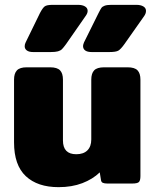

<svg xmlns="http://www.w3.org/2000/svg" viewBox="-20 -758 666 793"><path d="M82 -567Q82 -575 86 -583L145 -704Q156 -725 164.5 -731.5Q173 -738 198 -738H302Q320 -738 331 -731.5Q342 -725 342 -713Q342 -703 333 -691L253 -576Q242 -561 236 -555Q230 -549 219.5 -546Q209 -543 189 -543H117Q100 -543 91 -549.5Q82 -556 82 -567ZM323 -568Q323 -573 327 -583L387 -704Q395 -720 399 -725.5Q403 -731 412.5 -734.5Q422 -738 440 -738H543Q561 -738 572 -731.5Q583 -725 583 -713Q583 -702 575 -691L494 -576Q479 -555 469 -549Q459 -543 431 -543H359Q341 -543 332 -549.5Q323 -556 323 -568ZM38 -170V-429Q38 -455 50 -467.5Q62 -480 90 -480H187Q216 -480 228 -467.5Q240 -455 240 -429V-178Q240 -121 295 -121Q325 -121 341 -137Q357 -153 357 -182V-429Q357 -455 369 -467.5Q381 -480 410 -480H507Q536 -480 548 -467.5Q560 -455 560 -429V-31Q560 -12 553.5 -6Q547 0 526 0H423Q411 0 404.5 -3Q398 -6 397 -15L392 -46Q363 -18 320 -1.5Q277 15 222 15Q135 15 86.5 -30.5Q38 -76 38 -170Z"/></svg>

Font: Mitr SemiBold
Style: Regular
Weight: 600
Designer: Thanarat Vachiruckul
Foundry: Cadson Demak
Version: Version 1.002